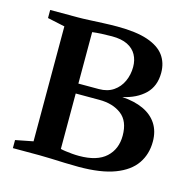

<svg xmlns="http://www.w3.org/2000/svg" viewBox="-84 -613 702 701"><g transform="rotate(15 267.0 -262.0)"><path d="M271.5 4Q247 4 219.5 3Q192 2 166.5 1Q141 0 123.5 0H22.5V-30.5L89 -43.5V-478L23.5 -492V-522.5H128Q146.5 -522.5 171.2 -523.8Q196 -525 223.5 -526.2Q251 -527.5 276.5 -527.5Q347.5 -527.5 391 -512.8Q434.5 -498 454.5 -470.8Q474.5 -443.5 474.5 -405.5Q474.5 -355 443.5 -325Q412.5 -295 360 -283.5Q407 -280.5 440.5 -265Q474 -249.5 492 -221.8Q510 -194 510 -155Q510 -107.5 485.5 -71.8Q461 -36 408.5 -16Q356 4 271.5 4ZM263 -35Q331 -35 364.5 -65.8Q398 -96.5 398 -147.5Q398 -202.5 365.5 -227.2Q333 -252 282 -252H192.5V-42.5Q200 -40.5 211.2 -39Q222.5 -37.5 236 -36.2Q249.5 -35 263 -35ZM192.5 -289.5H270Q302.5 -289.5 324.8 -304.8Q347 -320 358.5 -345.2Q370 -370.5 370 -399.5Q370 -425.5 359 -445.5Q348 -465.5 325.2 -476.8Q302.5 -488 266.5 -488Q246.5 -488 227.2 -487Q208 -486 192.5 -484Z"/></g></svg>

Font: Merriweather 96pt Medium
Style: Regular
Weight: 500
Version: Version 2.100